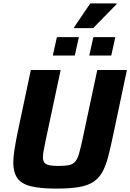

<svg xmlns="http://www.w3.org/2000/svg" viewBox="-20 -1099 765 1127"><path d="M311 8Q215 8 160 -6Q105 -20 81.5 -54Q58 -88 58 -145Q58 -176 64.5 -217.5Q71 -259 81 -310L161 -688H336L248 -275Q241 -240 236.5 -216Q232 -192 232 -176Q232 -155 241 -144Q250 -133 270 -129Q290 -125 324 -125Q363 -125 385.5 -130Q408 -135 421.5 -150.5Q435 -166 443.5 -196Q452 -226 463 -275L551 -688H725L645 -310Q629 -233 614.5 -177.5Q600 -122 579 -86Q558 -50 525 -29.5Q492 -9 440.5 -0.5Q389 8 311 8ZM504 -773 528 -881H657L633 -773ZM290 -773 314 -881H443L419 -773ZM415 -934V-939L510 -1079H664V-1074L527 -934Z"/></svg>

Font: Saira Thin
Style: Bold Italic
Weight: 700
Italic angle: -12°
Version: Version 1.101